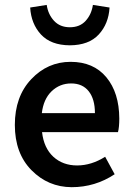

<svg xmlns="http://www.w3.org/2000/svg" viewBox="-20 -757 547 789"><path d="M267.1 -570.8Q189 -571.3 148.4 -615.2Q107.9 -659.2 104 -726.1L171.9 -736.8Q177.7 -697.8 202.1 -671.4Q226.6 -645 267.1 -645Q308.1 -645 332 -671.4Q356 -697.8 361.8 -736.8L430.2 -726.1Q426.3 -659.2 385.7 -615.2Q345.2 -571.3 267.1 -570.8ZM370.1 -292Q370.1 -349.6 344.7 -381.8Q319.3 -414.1 272.5 -414.1Q225.6 -414.1 191.9 -381.8Q158.7 -349.6 151.9 -292ZM274.4 12.2Q177.7 11.7 109.4 -57.6Q41 -127 41 -243.7Q41 -360.4 108.4 -431.6Q175.8 -502.9 270 -502.9Q364.3 -502.9 417 -439.5Q469.7 -376 470.2 -270Q470.2 -233.9 464.8 -213.9H152.8Q160.2 -148.9 199.2 -112.8Q238.3 -77.1 296.9 -77.1Q355.5 -77.1 412.1 -112.8L451.2 -41Q371.1 12.2 274.4 12.2Z"/></svg>

Font: SourceSansPro-Semibold
Style: Regular
Weight: 600
Designer: Paul D. Hunt
Foundry: Adobe Systems Incorporated
Version: Version 2.020;PS 2.0;hotconv 1.0.86;makeotf.lib2.5.63406